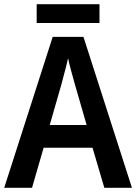

<svg xmlns="http://www.w3.org/2000/svg" viewBox="-20 -891 647 911"><path d="M475 0 419 -190H187L132 0H0L230 -716H376L606 0ZM335 -492Q328 -518 318 -553.5Q308 -589 303 -615Q299 -596 293 -572.5Q287 -549 281 -527.5Q275 -506 272 -493L216 -298H391ZM452 -871V-782H154V-871Z"/></svg>

Font: Noto Sans Sinhala UI SemiCondensed SemiBold
Style: Regular
Weight: 600
Width: 4
Designer: Jelle Bosma - Monotype Design Team
Foundry: Monotype Imaging Inc.
Version: Version 2.006; ttfautohint (v1.8.4.7-5d5b)